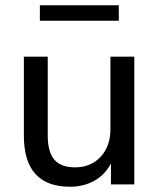

<svg xmlns="http://www.w3.org/2000/svg" viewBox="-20 -703 605 732"><path d="M247 9Q71 9 71 -186V-487H162V-186Q162 -124 187 -94.5Q212 -65 266 -65Q326 -65 363.5 -105Q401 -145 401 -211V-487H492V0H403V-80Q380 -36 339 -13.5Q298 9 247 9ZM132 -624V-683H433V-624Z"/></svg>

Font: Nunito Sans Medium
Style: Regular
Weight: 500
Designer: Vernon Adams
Foundry: Vernon Adams
Version: Version 3.101; ttfautohint (v1.8.4.7-5d5b);gftools[0.9.27]